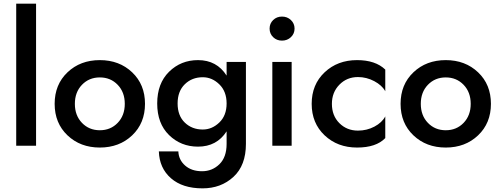

<svg xmlns="http://www.w3.org/2000/svg" viewBox="-20 -800 2748 1054"><path d="M69 -780H178V0H69Z M350.5 -57Q280 -124 280 -230Q280 -336 350.5 -403Q421 -470 528 -470Q635 -470 705.5 -403Q776 -336 776 -230Q776 -124 705.5 -57Q635 10 528 10Q421 10 350.5 -57ZM430 -334.5Q391 -294 391 -230Q391 -166 430 -125.5Q469 -85 528 -85Q587 -85 626 -125.5Q665 -166 665 -230Q665 -294 626 -334.5Q587 -375 528 -375Q469 -375 430 -334.5Z M1067 -470Q1170 -470 1224 -385V-460H1330V-10Q1330 108 1261.5 171Q1193 234 1092 234Q982 234 918.5 178.5Q855 123 852 31H959Q961 78 996.5 109Q1032 140 1089 140Q1145 140 1184.5 101.5Q1224 63 1224 -10V-79Q1170 5 1067 5Q973 5 908 -58.5Q843 -122 843 -232Q843 -342 908 -406Q973 -470 1067 -470ZM1093 -89Q1144 -89 1184 -127.5Q1224 -166 1224 -232Q1224 -298 1184 -337Q1144 -376 1093 -376Q1034 -376 994.5 -337.5Q955 -299 955 -232Q955 -165 994.5 -127Q1034 -89 1093 -89Z M1479.5 -596Q1460 -615 1460 -643Q1460 -671 1479.5 -690Q1499 -709 1528 -709Q1557 -709 1577 -690Q1597 -671 1597 -643Q1597 -615 1577 -596Q1557 -577 1528 -577Q1499 -577 1479.5 -596ZM1475 -460H1581V0H1475Z M1802 -230Q1802 -165 1843 -124Q1884 -83 1945 -83Q1994 -83 2035.5 -105Q2077 -127 2095 -161V-42Q2045 10 1940 10Q1833 10 1762 -57Q1691 -124 1691 -230Q1691 -336 1762 -403Q1833 -470 1940 -470Q2041 -470 2095 -418V-299Q2077 -332 2034.5 -354.5Q1992 -377 1945 -377Q1884 -377 1843 -335Q1802 -293 1802 -230Z M2249.5 -57Q2179 -124 2179 -230Q2179 -336 2249.5 -403Q2320 -470 2427 -470Q2534 -470 2604.5 -403Q2675 -336 2675 -230Q2675 -124 2604.5 -57Q2534 10 2427 10Q2320 10 2249.5 -57ZM2329 -334.5Q2290 -294 2290 -230Q2290 -166 2329 -125.5Q2368 -85 2427 -85Q2486 -85 2525 -125.5Q2564 -166 2564 -230Q2564 -294 2525 -334.5Q2486 -375 2427 -375Q2368 -375 2329 -334.5Z"/></svg>

Font: Renner* Medium
Style: Medium
Weight: 500
Version: Version 003.000 ; ttfautohint (v0.97) -l 8 -r 50 -G 200 -x 1